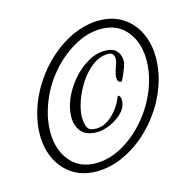

<svg xmlns="http://www.w3.org/2000/svg" viewBox="-86 -636 745 731"><g transform="rotate(-15 286.0 -270.5)"><path d="M209 6Q156 6 117 -18.5Q78 -43 56.5 -86Q35 -129 35 -184Q35 -224 47 -269Q63 -326 95.5 -376.5Q128 -427 171.5 -465.5Q215 -504 265 -525.5Q315 -547 365 -547Q418 -547 457 -522Q496 -497 517 -453.5Q538 -410 538 -354Q538 -314 526 -269Q510 -212 477.5 -162Q445 -112 401.5 -74Q358 -36 308.5 -15Q259 6 209 6ZM214 -25Q270 -25 325 -57.5Q380 -90 423.5 -145.5Q467 -201 488 -269Q501 -312 501 -354Q501 -424 464.5 -469Q428 -514 363 -514Q308 -514 252 -481Q196 -448 152.5 -392.5Q109 -337 89 -269Q82 -247 79 -225.5Q76 -204 76 -184Q76 -114 113 -69.5Q150 -25 214 -25ZM249 -138Q206 -138 187 -161Q168 -184 168 -218Q168 -253 184 -290Q200 -327 227 -358.5Q254 -390 287.5 -410Q321 -430 356 -430Q388 -430 402 -414Q416 -398 416 -378Q416 -374 416 -369.5Q416 -365 414 -360Q410 -346 403 -330Q396 -314 392 -306L389 -301L388 -300Q372 -300 372 -320Q372 -329 375.5 -341Q379 -353 383 -365Q389 -379 389 -390Q389 -401 383.5 -408Q378 -415 366 -415Q333 -415 304 -393.5Q275 -372 253 -338.5Q231 -305 219 -269.5Q207 -234 207 -207Q207 -185 214 -168.5Q221 -152 249 -152Q282 -152 312.5 -180Q343 -208 359 -249Q361 -252 363 -251Q371 -246 371 -232Q371 -205 350.5 -184Q330 -163 301.5 -150.5Q273 -138 249 -138Z"/></g></svg>

Font: Birthstone
Style: Regular
Weight: 400
Designer: Robert E. Leuschke
Foundry: Robert E. Leuschke
Version: Version 1.013; ttfautohint (v1.8.3)